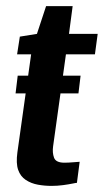

<svg xmlns="http://www.w3.org/2000/svg" viewBox="-20 -606 340 629"><path d="M149 3Q126 3 104 -1Q82 -5 64.5 -16.5Q47 -28 39.5 -49.5Q32 -71 37 -107L82 -428H36L45 -486L101 -495L131 -586H218L206 -495H300L291 -428H196L154 -127Q151 -106 157 -89.5Q163 -73 191 -73Q204 -73 221 -74.5Q238 -76 241 -76L232 -7Q229 -7 217 -4.5Q205 -2 186.5 0.5Q168 3 149 3ZM31 -300 38 -358H244L237 -300Z"/></svg>

Font: Alumni Sans Thin
Style: Bold Italic
Weight: 700
Italic angle: -8°
Version: Version 1.016